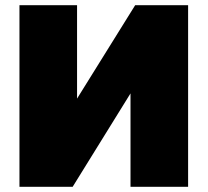

<svg xmlns="http://www.w3.org/2000/svg" viewBox="-20 -720 800 740"><path d="M55 0V-700H277V-340L501 -700H705V0H483V-360L260 0Z"/></svg>

Font: Golos Text ExtraBold
Style: Regular
Weight: 800
Designer: A.Korolkova, Vitaly Kuzmin
Foundry: ParaType Ltd
Version: Version 2.004